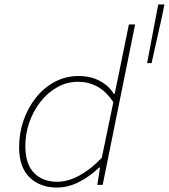

<svg xmlns="http://www.w3.org/2000/svg" viewBox="-20 -832 760 864"><path d="M236 12Q160 12 113 -34Q66 -80 66 -170Q66 -233 86 -290.5Q106 -348 142 -393Q178 -438 227 -464Q276 -490 334 -490Q388 -490 429 -468Q470 -446 492 -410H496L516 -506L560 -722H588L442 0H418L430 -78H426Q386 -39 336.5 -13.5Q287 12 236 12ZM238 -14Q286 -14 338 -42.5Q390 -71 438 -122L490 -372Q457 -422 417 -443Q377 -464 332 -464Q281 -464 237.5 -439.5Q194 -415 162 -374Q130 -333 112 -281.5Q94 -230 94 -176Q94 -94 133 -54Q172 -14 238 -14ZM642 -548 692 -812H720L706 -744L662 -548Z"/></svg>

Font: Source Code Pro ExtraLight ExtraLight
Style: Italic
Weight: 250
Italic angle: -11°
Monospace: yes
Version: Version 1.016;hotconv 1.0.116;makeotfexe 2.5.65601